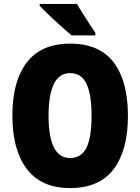

<svg xmlns="http://www.w3.org/2000/svg" viewBox="-20 -947 714 977"><path d="M631 -358Q631 -182 558 -86Q485 10 337 10Q191 10 117 -86.5Q43 -183 43 -359Q43 -534 116.5 -629.5Q190 -725 337 -725Q486 -725 558.5 -629.5Q631 -534 631 -358ZM227 -358Q227 -252 254 -197.5Q281 -143 337 -143Q395 -143 420.5 -196.5Q446 -250 446 -358Q446 -466 420 -520.5Q394 -575 337 -575Q281 -575 254 -519.5Q227 -464 227 -358ZM372 -927Q383 -907 401 -878.5Q419 -850 436.5 -823Q454 -796 465 -781V-767H344Q330 -779 307.5 -798.5Q285 -818 260.5 -841Q236 -864 215 -884Q194 -904 182 -917V-927Z"/></svg>

Font: Noto Sans Malayalam Condensed Black
Style: Regular
Weight: 900
Width: 3
Designer: Jelle Bosma - Monotype Design Team
Foundry: Monotype Imaging Inc.
Version: Version 2.104; ttfautohint (v1.8.4.7-5d5b)